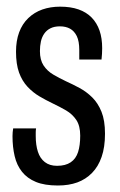

<svg xmlns="http://www.w3.org/2000/svg" viewBox="-20 -559 369 591"><path d="M158.1 12Q117.2 12 90.5 1Q63.8 -10 47.7 -30.3Q31.6 -50.5 25.1 -78.5Q18.5 -106.5 18.5 -140Q18.5 -145.5 19 -151.8Q19.5 -158.1 20.5 -163.7H91Q90 -157.6 90 -151.9Q90 -146.2 90 -140.2Q90 -112.3 96.7 -91.8Q103.3 -71.4 118.1 -60Q132.9 -48.6 155.6 -48.6Q181.6 -48.6 197.6 -59.4Q213.6 -70.2 220.3 -90.9Q226.9 -111.5 226.9 -141.5Q226.9 -171.6 215 -189.6Q203 -207.6 183.4 -219.1Q163.7 -230.5 141.8 -240.9Q120.9 -250.9 101.1 -262.6Q81.2 -274.3 64.6 -292.1Q48 -309.9 38.6 -335.7Q29.3 -361.6 29.3 -399.8Q29.3 -433.6 38.9 -459.5Q48.5 -485.4 67 -503.2Q85.5 -521 110.4 -529.8Q135.4 -538.5 165 -538.5Q197.6 -538.5 221.8 -530Q245.9 -521.5 262.1 -505Q278.2 -488.5 286.4 -464.9Q294.5 -441.4 294.5 -410.8Q294.5 -402.8 294 -393.6Q293.5 -384.3 292.5 -375.8H224V-405Q224 -432 216.4 -447.8Q208.7 -463.5 195.6 -470.7Q182.6 -477.9 164.4 -477.9Q147.3 -477.9 135.5 -472Q123.7 -466.2 116.3 -455.6Q108.9 -445 105.9 -431.3Q102.9 -417.5 102.9 -401.7Q102.9 -374.5 114.1 -357.5Q125.4 -340.4 143.9 -329.5Q162.4 -318.6 183.4 -308.7Q203.5 -299.7 224.8 -288.2Q246.1 -276.7 263.9 -259.2Q281.6 -241.7 292.4 -215Q303.2 -188.3 303.2 -147.3Q303.2 -106 292.8 -76.1Q282.5 -46.2 263.3 -26.7Q244.2 -7.1 218 2.5Q191.8 12 158.1 12Z"/></svg>

Font: Archivo SemiBold ExtraCondensed
Style: Regular
Weight: 600
Width: 2
Version: Version 2.001